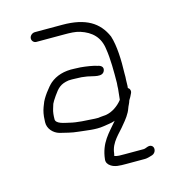

<svg xmlns="http://www.w3.org/2000/svg" viewBox="-93 -542 706 763"><g transform="rotate(-15 259.5 -161.0)"><path d="M295.9 96C297 92.7 297.6 89.3 298 86C302.7 40.7 338.9 14.4 361.6 -15C375.5 -31.3 391.7 -51.8 398.7 -73C400.8 -80.1 408.5 -92.4 410.7 -102L417.9 -114L424.3 -127C430.1 -137.8 423.9 -147.8 417.8 -151C418.2 -155 418.2 -155 418.7 -159C418.8 -167 419 -175.3 419.3 -184C420.1 -191.3 420.3 -200 420 -210C421.8 -264.4 419.8 -324.4 406.4 -366C379.3 -428.4 327.1 -461 231.3 -461H118.3C107.8 -461 97.4 -452.6 96.3 -442C95.2 -431.4 103.7 -422 114.2 -422H227.2C252.5 -422 274.2 -421.6 293.1 -415.5C338.9 -400.8 368.8 -372.6 374.8 -322C381.4 -283.3 381.6 -225.9 381 -181C380.1 -173 379.7 -165.3 379.6 -158L374.9 -114C374.1 -112.7 373.4 -111.7 372.6 -111C357.6 -92.6 332.5 -73.8 305.3 -70L283.1 -68C278.3 -66.7 270.6 -66.3 260 -67C225.3 -69.2 188.1 -70.1 157.2 -78C139.8 -82.2 102.1 -87.2 104.3 -108C104.3 -114 104.6 -120.7 105.4 -128C107.1 -144.1 111.8 -153.2 115.5 -167C118.1 -173 124 -182.5 133 -195.5C151.9 -222.7 164 -235.8 198.3 -241C217.1 -242.2 235.4 -240 251.2 -240C257.8 -239.3 265.3 -238.3 273.8 -237C296.5 -233.5 333.8 -216.7 343.4 -242.5C349 -257.4 336.7 -265 325 -267C307.8 -272.9 279.1 -277 257.2 -279C250.6 -279 242.6 -279.3 233.3 -280C189.9 -282.7 156.8 -271.6 132.3 -251C117.1 -238.2 86 -197.6 79.4 -176C72.5 -159.3 68.5 -147.4 66.3 -127C66.1 -119 65.7 -111.7 65 -105C64 -78.1 84.4 -56.1 109.1 -49C133.5 -43.4 154.5 -36.7 183.6 -34C214.4 -30.9 252 -23.6 285 -29C302.4 -32.4 315.3 -32.3 332 -38C332.7 -38.7 333.4 -39 334.1 -39L333 -38C300.3 1.3 263.6 32.5 256.5 100C255.3 111.3 260.4 120.7 271.6 128C287.5 138.5 305.7 139 334.4 139H411.4C420 139 433.4 134.8 442.2 132C458.8 126 462.8 102.8 449 95.5C437.2 89.3 425.7 100 415.5 100H338.5C321.2 100 306.7 100.5 295.9 96Z"/></g></svg>

Font: Just Breathe
Style: Obl2
Weight: 400
Foundry: Cannot Into Space Fonts
Version: Version 0.72